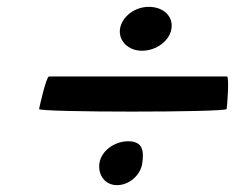

<svg xmlns="http://www.w3.org/2000/svg" viewBox="-20 -620 685 560"><path d="M94 -302C92 -292 639 -292 641 -302C643 -312 649 -397 642 -397H123C115 -397 96 -312 94 -302ZM270 -144C265 -109 287 -80 321 -80C357 -80 390 -109 395 -144C400 -179 397 -208 354 -208C313 -208 275 -179 270 -144ZM330 -536C325 -502 353 -472 394 -472C437 -472 475 -502 480 -536C486 -572 457 -600 414 -600C373 -600 336 -572 330 -536Z"/></svg>

Font: Ampere
Style: ExtIta
Weight: 400
Version: Version 1